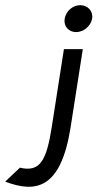

<svg xmlns="http://www.w3.org/2000/svg" viewBox="-110 -641 377 742"><path d="M-90 61C27 105 125 92 163 -150L210 -451H137L90 -150C70 -23 46 26 -33 7ZM140 -569C135 -540 155 -517 184 -517C213 -517 241 -540 246 -569C251 -598 229 -621 200 -621C171 -621 145 -598 140 -569Z"/></svg>

Font: Charger Sport
Style: NrwObl
Weight: 400
Designer: Jasper
Foundry: Cannot Into Space Fonts
Version: Version 1.1